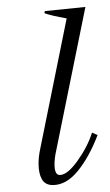

<svg xmlns="http://www.w3.org/2000/svg" viewBox="-20 -523 317 553"><path d="M91 -52Q91 -72 96 -95L172 -470Q127 -478 108 -485L109 -491L226 -503L142 -90Q137 -68 137 -50Q137 -19 152 -19Q174 -19 203 -59.5Q232 -100 245 -141L261 -134Q237 -71 204 -30.5Q171 10 132 10Q110 10 100.5 -7Q91 -24 91 -52Z"/></svg>

Font: Trirong ExtraLight
Style: Italic
Weight: 275
Italic angle: -12°
Designer: Katatrad Team
Foundry: CadsonDemak
Version: Version 1.003